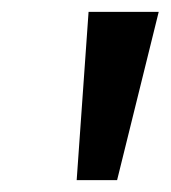

<svg xmlns="http://www.w3.org/2000/svg" viewBox="-20 -725 287 323"><path d="M109 -422 129 -705H247L177 -422Z"/></svg>

Font: Mulish ExtraLight SemiBold
Style: Italic
Weight: 600
Italic angle: -9°
Version: Version 3.603